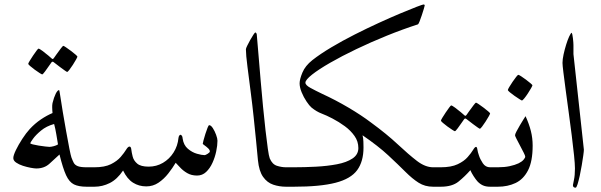

<svg xmlns="http://www.w3.org/2000/svg" viewBox="-20 -849 2731 873"><path d="M439 -44.4Q439 -27.8 432.9 -13.9Q426.8 0 399.9 0H374Q337.9 0 316.4 -10.5Q294.9 -21 280.5 -52.2Q266.1 -83.5 250.5 -146.5Q229 -127 205.3 -105Q181.6 -83 145 -83Q136.2 -83 119.1 -86.2Q102.1 -89.4 84 -95.2Q65.9 -101.1 53.2 -109.9Q40.5 -118.7 40.5 -130.4Q40.5 -142.1 52.2 -166.5Q64 -190.9 81.3 -217.5Q98.6 -244.1 115.2 -262.2Q138.7 -287.6 165.8 -305.9Q192.9 -324.2 218.8 -335Q218.3 -341.3 217.8 -348.1Q217.3 -355 217.3 -361.3Q217.3 -366.2 217.5 -370.8Q217.8 -375.5 218.8 -380.4Q225.1 -406.2 233.4 -422.9Q241.7 -439.5 249 -439.5Q250 -439.5 254.4 -410.2Q258.8 -380.9 265.6 -339.4Q272.9 -297.4 280.8 -252Q288.6 -206.5 295.4 -173.3Q302.2 -140.1 304.7 -133.3Q310.1 -118.7 315.4 -108.6Q320.8 -98.6 333.7 -93.5Q346.7 -88.4 374 -88.4H399.9Q426.8 -88.4 432.9 -74.7Q439 -61 439 -44.4ZM243.7 -192.4Q240.2 -212.4 236.1 -238Q231.9 -263.7 226.1 -285.2Q190.9 -275.4 166.7 -255.4Q142.6 -235.4 130.1 -218Q117.7 -200.7 117.7 -197.8Q117.7 -195.3 129.2 -192.4Q140.6 -189.5 156.2 -187Q171.9 -184.6 185.8 -182.9Q199.7 -181.2 204.6 -181.2Q211.9 -181.2 224.1 -184.3Q236.3 -187.5 243.7 -192.4ZM332 -591.8Q332 -589.4 325.9 -578.4Q319.8 -567.4 311.3 -554.2Q302.7 -541 295.4 -531.5Q288.1 -522 285.2 -522Q283.7 -522 274.7 -528.3Q265.6 -534.7 254.2 -543.2Q242.7 -551.8 234.1 -558.6Q225.6 -565.4 224.6 -565.9Q221.7 -568.4 219.2 -568.4Q216.8 -568.4 214.4 -565.9Q213.4 -564.9 204.1 -551.3Q194.8 -537.6 184.8 -524.2Q174.8 -510.7 171.9 -510.7Q169.9 -510.7 159.9 -517.1Q149.9 -523.4 137.9 -532.2Q126 -541 117.2 -548.6Q108.4 -556.2 108.4 -558.6Q108.4 -561.5 115 -572.3Q121.6 -583 130.1 -595.9Q138.7 -608.9 146 -618.4Q153.3 -627.9 154.8 -627.9Q159.2 -627.9 172.9 -617.7Q186.5 -607.4 199.2 -596.9Q211.9 -586.4 212.9 -585Q217.3 -580.6 219.2 -580.6Q222.2 -580.6 225.6 -585.9Q226.6 -587.4 236.1 -600.8Q245.6 -614.3 255.6 -627.4Q265.6 -640.6 267.6 -640.6Q270 -640.6 280 -633.8Q290 -627 302.2 -617.9Q314.5 -608.9 323.2 -601.1Q332 -593.3 332 -591.8Z M968.8 -209Q968.8 -188 963.1 -160.9Q957.5 -133.8 946 -108.6Q934.6 -83.5 917.2 -67.1Q899.9 -50.8 876 -50.8Q850.1 -50.8 831.1 -62Q812 -73.2 799.3 -87.2Q786.6 -101.1 778.8 -108.9Q764.6 -85 745.1 -60.1Q725.6 -35.2 700.7 -18.3Q675.8 -1.5 645 -1.5Q611.8 -1.5 585 -18.3Q558.1 -35.2 539.6 -73.7Q512.7 -33.7 479.2 -16.8Q445.8 0 409.2 0H383.3Q356.4 0 350.3 -13.9Q344.2 -27.8 344.2 -44.4Q344.2 -61 350.3 -74.7Q356.4 -88.4 383.3 -88.4H409.2Q456.1 -88.4 484.4 -102.5Q512.7 -116.7 528.8 -135.5Q544.9 -154.3 553.5 -168.5Q562 -182.6 568.8 -182.6Q575.7 -182.6 577.1 -168.9Q578.6 -155.3 583.3 -137Q587.9 -118.7 604 -105Q620.1 -91.3 655.8 -91.3Q691.4 -91.3 720.9 -108.6Q750.5 -126 769.3 -155.8Q788.1 -185.5 791.5 -221.7Q793.5 -236.3 802.2 -236.3Q803.2 -236.3 806.6 -232.2Q810.1 -228 810.5 -218.8Q814.9 -189 834.2 -172.6Q853.5 -156.2 875.5 -149.9Q897.5 -143.6 910.6 -143.6Q914.1 -143.6 924.1 -149.7Q934.1 -155.8 934.1 -160.6Q934.1 -167.5 926 -175Q918 -182.6 909.9 -188.2Q901.9 -193.8 901.9 -195.3Q901.9 -197.8 905.3 -210.9Q908.7 -224.1 913.8 -240Q918.9 -255.9 923.6 -267.8Q928.2 -279.8 931.2 -279.8Q939 -279.8 947.8 -266.4Q956.5 -252.9 962.6 -236.1Q968.8 -219.2 968.8 -209Z M1346.2 -44.4Q1346.2 -27.8 1339.8 -13.9Q1333.5 0 1307.1 0H1280.8Q1250 0 1222.4 -9.3Q1194.8 -18.6 1176.3 -44.7Q1157.7 -70.8 1152.8 -120.6Q1149.4 -158.2 1144.3 -209.5Q1139.2 -260.7 1133.3 -316.9Q1127.4 -373 1120.6 -424.8Q1112.3 -490.7 1105.2 -545.4Q1098.1 -600.1 1098.1 -625Q1098.1 -628.9 1104 -641.1Q1109.9 -653.3 1117.7 -667.2Q1125.5 -681.2 1132.3 -691.4Q1139.2 -701.7 1141.1 -701.7Q1142.1 -701.7 1145 -698.7Q1147.9 -695.8 1147.9 -687.5Q1151.4 -647.9 1155.8 -594.5Q1160.2 -541 1165.3 -481.4Q1170.4 -421.9 1176 -363.8Q1181.6 -305.7 1187.3 -256.1Q1192.9 -206.5 1197.8 -172.6Q1202.6 -138.7 1206.5 -128.9Q1217.8 -102.1 1239 -95.2Q1260.3 -88.4 1280.8 -88.4H1307.1Q1333.5 -88.4 1339.8 -74.7Q1346.2 -61 1346.2 -44.4Z M2015.1 -44.4Q2015.1 -27.8 2009 -13.9Q2002.9 0 1976.1 0H1949.2Q1912.1 0 1883.5 -18.1Q1855 -36.1 1823 -68.1Q1791 -100.1 1745.4 -142.6Q1699.7 -185.1 1628.4 -233.9Q1631.8 -221.7 1632.3 -204.8Q1632.8 -188 1632.8 -178.2Q1632.8 -114.7 1604 -75.4Q1575.2 -36.1 1505.9 -18.1Q1436.5 0 1315.4 0H1289.6Q1262.7 0 1256.6 -13.9Q1250.5 -27.8 1250.5 -44.4Q1250.5 -61 1256.6 -74.7Q1262.7 -88.4 1289.6 -88.4H1315.4Q1364.7 -88.4 1416.5 -91.1Q1468.3 -93.8 1512 -102.1Q1555.7 -110.4 1582.5 -128.2Q1609.4 -146 1609.4 -175.8Q1609.4 -206.1 1592 -230.7Q1574.7 -255.4 1547.9 -275.1Q1521 -294.9 1491.7 -310.1Q1464.8 -324.2 1442.1 -332.8Q1419.4 -341.3 1396.5 -359.9Q1386.7 -368.2 1373.8 -387.5Q1360.8 -406.7 1351.6 -429.2Q1342.3 -451.7 1342.3 -470.2Q1342.3 -488.3 1355 -519Q1367.7 -549.8 1400.4 -575.7Q1436.5 -604 1486.6 -633.8Q1536.6 -663.6 1592.5 -691.9Q1648.4 -720.2 1702.4 -744.9Q1756.3 -769.5 1801 -788.3Q1845.7 -807.1 1874 -817.9Q1902.3 -828.6 1905.3 -828.6Q1911.1 -828.6 1911.1 -824.2Q1911.1 -822.3 1907.2 -809.1Q1903.3 -795.9 1897.9 -779.8Q1892.6 -763.7 1887.7 -751.5Q1882.8 -739.3 1880.4 -738.3Q1810.5 -715.8 1738.3 -686.5Q1666 -657.2 1599.9 -625.5Q1533.7 -593.8 1481.4 -563.7Q1429.2 -533.7 1398.9 -509.8Q1368.7 -485.8 1368.7 -473.1Q1368.7 -461.9 1391.4 -449.5Q1414.1 -437 1445.8 -421.9Q1505.4 -394.5 1564.2 -359.9Q1623 -325.2 1667.5 -291.5Q1738.8 -239.3 1788.3 -192.9Q1837.9 -146.5 1875.7 -117.4Q1913.6 -88.4 1949.2 -88.4H1976.1Q2002.9 -88.4 2009 -74.7Q2015.1 -61 2015.1 -44.4Z M2274.9 -44.4Q2274.9 -27.8 2268.8 -13.9Q2262.7 0 2235.8 0H2208.5Q2189 0 2175.3 -6.3Q2161.6 -12.7 2150.4 -24.9Q2143.1 -33.2 2133.5 -47.9Q2124 -62.5 2118.7 -75.2Q2093.8 -46.9 2064.9 -23.4Q2036.1 0 1983.9 0H1958Q1931.2 0 1925 -13.9Q1918.9 -27.8 1918.9 -44.4Q1918.9 -61 1925 -74.7Q1931.2 -88.4 1958 -88.4H1983.9Q2031.7 -88.4 2061 -102.3Q2090.3 -116.2 2106.4 -134.8Q2122.6 -153.3 2130.9 -167.2Q2139.2 -181.2 2144.5 -181.2Q2148.9 -181.2 2150.6 -169.2Q2152.3 -157.2 2157.7 -142.1Q2163.1 -125 2175.3 -106.7Q2187.5 -88.4 2208.5 -88.4H2235.8Q2262.7 -88.4 2268.8 -74.7Q2274.9 -61 2274.9 -44.4ZM2208.5 -333.5Q2208.5 -331.1 2202.4 -320.1Q2196.3 -309.1 2187.7 -295.9Q2179.2 -282.7 2171.9 -273.2Q2164.6 -263.7 2161.6 -263.7Q2160.2 -263.7 2151.1 -270Q2142.1 -276.4 2130.6 -284.9Q2119.1 -293.5 2110.6 -300.3Q2102.1 -307.1 2101.1 -307.6Q2098.1 -310.1 2095.7 -310.1Q2093.3 -310.1 2090.8 -307.6Q2089.8 -306.6 2080.6 -293Q2071.3 -279.3 2061.3 -265.9Q2051.3 -252.4 2048.3 -252.4Q2046.4 -252.4 2036.4 -258.8Q2026.4 -265.1 2014.4 -273.9Q2002.4 -282.7 1993.7 -290.3Q1984.9 -297.9 1984.9 -300.3Q1984.9 -303.2 1991.5 -314Q1998 -324.7 2006.6 -337.6Q2015.1 -350.6 2022.5 -360.1Q2029.8 -369.6 2031.2 -369.6Q2035.6 -369.6 2049.3 -359.4Q2063 -349.1 2075.7 -338.6Q2088.4 -328.1 2089.4 -326.7Q2093.8 -322.3 2095.7 -322.3Q2098.6 -322.3 2102.1 -327.6Q2103 -329.1 2112.5 -342.5Q2122.1 -356 2132.1 -369.1Q2142.1 -382.3 2144 -382.3Q2146.5 -382.3 2156.5 -375.5Q2166.5 -368.7 2178.7 -359.6Q2190.9 -350.6 2199.7 -342.8Q2208.5 -335 2208.5 -333.5Z M2401.9 -187Q2401.9 -115.2 2380.9 -74.5Q2359.9 -33.7 2324 -16.8Q2288.1 0 2243.7 0H2217.8Q2190.9 0 2184.8 -13.9Q2178.7 -27.8 2178.7 -44.4Q2178.7 -61 2184.8 -74.7Q2190.9 -88.4 2217.8 -88.4H2243.7Q2273.9 -88.4 2297.6 -93.5Q2321.3 -98.6 2337.9 -106.4Q2353 -113.8 2360.6 -122.8Q2368.2 -131.8 2368.2 -136.7Q2368.2 -141.1 2361.1 -155Q2354 -168.9 2345 -186Q2335.9 -203.1 2328.9 -216.8Q2321.8 -230.5 2321.8 -233.9Q2321.8 -238.8 2328.4 -251.5Q2335 -264.2 2343.8 -279.1Q2352.5 -293.9 2360.1 -305.9Q2367.7 -317.9 2369.6 -320.8Q2385.7 -285.6 2393.8 -253.4Q2401.9 -221.2 2401.9 -187ZM2400.9 -461.4Q2400.9 -459 2394.8 -448Q2388.7 -437 2380.1 -424.1Q2371.6 -411.1 2363.8 -401.6Q2356 -392.1 2353 -392.1Q2351.6 -392.1 2341.6 -398.4Q2331.5 -404.8 2319.3 -413.3Q2307.1 -421.9 2298.1 -429.4Q2289.1 -437 2289.1 -439.5Q2289.1 -442.4 2295.4 -453.1Q2301.8 -463.9 2310.5 -476.8Q2319.3 -489.7 2326.9 -499.3Q2334.5 -508.8 2336.4 -508.8Q2339.4 -508.8 2349.6 -502.2Q2359.9 -495.6 2371.6 -486.8Q2383.3 -478 2392.1 -470.5Q2400.9 -462.9 2400.9 -461.4Z M2634.8 -168.5Q2634.8 -161.6 2632.1 -142.1Q2629.4 -122.6 2625.2 -97.7Q2621.1 -72.8 2616 -49.6Q2610.8 -26.4 2606 -11Q2601.1 4.4 2597.2 4.4Q2585 4.4 2585 -7.3Q2585 -10.3 2589.6 -30.8Q2594.2 -51.3 2594.2 -83Q2594.2 -103 2590.1 -142.8Q2585.9 -182.6 2579.6 -233.4Q2573.2 -284.2 2565.9 -337.6Q2558.6 -391.1 2552.2 -438.7Q2545.9 -486.3 2541.7 -519.8Q2537.6 -553.2 2537.6 -563Q2537.6 -579.1 2542.5 -601.6Q2547.4 -624 2554.2 -646Q2561 -668 2568.1 -683.3Q2575.2 -698.7 2579.6 -700.2Q2582.5 -695.8 2585 -675.3Q2587.4 -654.8 2587.4 -643.6V-603Z"/></svg>

Font: Scheherazade New Rohingya
Style: Regular
Weight: 400
Designer: SIL International
Foundry: SIL International
Version: Version 3.000 ; LngRng